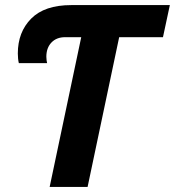

<svg xmlns="http://www.w3.org/2000/svg" viewBox="-20 -734 687 754"><path d="M175 0 299 -588H236Q202 -588 182 -567Q162 -546 162 -511Q162 -504 163 -497Q164 -490 165 -486H54Q52 -494 51 -504Q50 -514 50 -524Q50 -608 102.5 -661Q155 -714 260 -714H647L620 -588H448L324 0Z"/></svg>

Font: Noto IKEA Latin
Style: Bold Italic
Weight: 700
Italic angle: -12°
Designer: Monotype Design Team
Foundry: Monotype Imaging Inc.
Version: Version 1.0